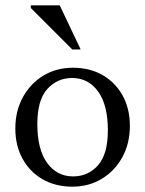

<svg xmlns="http://www.w3.org/2000/svg" viewBox="-20 -690 544 720"><path d="M251 10Q188 10 139.8 -17.8Q91.5 -45.5 64.5 -94.8Q37.5 -144 37.5 -208Q37.5 -274 65.8 -325.5Q94 -377 142.8 -406.5Q191.5 -436 253.5 -436Q317 -436 365 -408.2Q413 -380.5 440 -331.5Q467 -282.5 467 -218Q467 -152 438.8 -100.5Q410.5 -49 361.8 -19.5Q313 10 251 10ZM254 -28.5Q310.5 -28.5 347.5 -70.2Q384.5 -112 384.5 -201Q384.5 -296.5 347.8 -347Q311 -397.5 250.5 -397.5Q194.5 -397.5 157.2 -356Q120 -314.5 120 -225Q120 -129.5 156.8 -79Q193.5 -28.5 254 -28.5ZM282.5 -504.5H251L95.5 -660V-670H204Z"/></svg>

Font: Newsreader Text
Style: Regular
Weight: 400
Designer: Hugues Gentile
Foundry: Production Type
Version: Version 1.002